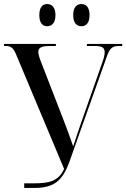

<svg xmlns="http://www.w3.org/2000/svg" viewBox="-20 -932 626 952"><path d="M384 -802C406 -802 424 -817 424 -857C424 -897 406 -912 384 -912C361 -912 343 -897 343 -857C343 -817 361 -802 384 -802ZM214 -802C236 -802 255 -817 255 -857C255 -897 236 -912 214 -912C192 -912 175 -897 175 -857C175 -817 192 -802 214 -802ZM100 0H147C247 0 290 -33 326 -135L508 -647C523 -692 536 -704 570 -704H586V-714H411V-704H447C485 -704 499 -697 499 -673C499 -659 493 -636 484 -613L387 -337C371 -292 357 -250 343 -206C327 -252 312 -294 292 -345L183 -626C175 -646 170 -663 170 -675C170 -695 185 -704 227 -704H257V-714H0V-704H8C38 -704 48 -692 64 -652L298 -94C268 -33 226 -23 146 -23H100Z"/></svg>

Font: Noto Serif Display Condensed Medium
Style: Regular
Weight: 500
Width: 3
Designer: Monotype Design Team
Foundry: Monotype Imaging Inc.
Version: Version 2.009